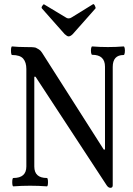

<svg xmlns="http://www.w3.org/2000/svg" viewBox="-20 -888 635 918"><path d="M508 10Q498 10 490 -2L150 -521H144V-92Q144 -37 204 -37Q208 -37 209 -27Q210 -17 209 -7Q208 3 204 3Q164 0 124 0Q84 0 44 3Q40 3 39 -7Q38 -17 39 -27Q40 -37 44 -37Q106 -37 106 -92V-558Q106 -590 91 -607.5Q76 -625 38 -625Q34 -625 33 -635.5Q32 -646 33 -656Q34 -666 38 -666Q69 -663 100 -663Q120 -663 132 -662.5Q144 -662 151 -660Q157 -657 165.5 -652Q174 -647 181 -636L476 -173H482V-569Q482 -626 421 -626Q417 -626 415.5 -636Q414 -646 415.5 -656Q417 -666 421 -666Q457 -663 496 -663Q534 -663 571 -666Q575 -666 576.5 -656Q578 -646 576.5 -635.5Q575 -625 571 -625Q519 -625 519 -568V-2Q519 10 508 10ZM308 -714Q301 -714 289 -725L181 -847Q176 -852 183 -861Q188 -869 191 -867L294 -805Q300 -800 308 -800Q316 -800 323 -805L425 -868Q429 -870 434 -860Q439 -850 436 -847L328 -725Q317 -714 308 -714Z"/></svg>

Font: Junicode Two Beta Condensed Medium
Style: Regular
Weight: 500
Width: 3
Designer: Peter S. Baker
Foundry: Briery Creek Software
Version: Version 1.053; ttfautohint (v1.8.4)